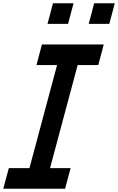

<svg xmlns="http://www.w3.org/2000/svg" viewBox="-20 -1145 716 1165"><path d="M0 0H375Q380.4 -21 391.6 -62.5Q402.8 -104 408.7 -125H283.7Q311.5 -229.5 367.4 -437.7Q423.3 -646 451.2 -750H576.2Q582 -771 593 -812.5Q604 -854 609.4 -875H234.4Q229 -854 217.8 -812.5Q206.5 -771 201.2 -750H326.2Q298.3 -646 242.4 -437.5Q186.5 -229 158.7 -125H33.7Q27.8 -104 16.6 -62.5Q5.4 -21 0 0ZM518.1 -1000H643.1Q648.9 -1020.5 659.9 -1062.3Q670.9 -1104 676.3 -1125H551.3Q545.9 -1104 534.9 -1062.3Q523.9 -1020.5 518.1 -1000ZM268.1 -1000H393.1Q398.4 -1020.5 409.4 -1062.3Q420.4 -1104 426.3 -1125H301.3Q295.9 -1104 284.9 -1062.3Q273.9 -1020.5 268.1 -1000Z"/></svg>

Font: Faithful 32x
Style: Oblique
Weight: 400
Foundry: Faithful Resource Pack
Version: Version 1.0; January 27, 2023